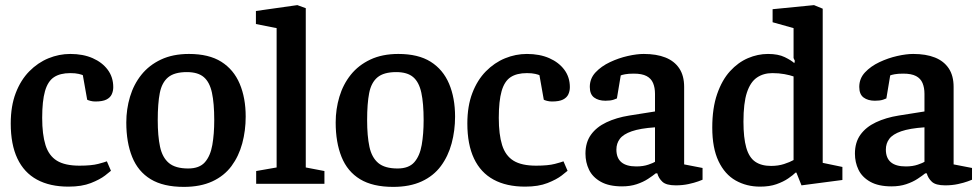

<svg xmlns="http://www.w3.org/2000/svg" viewBox="-20 -719 3835 751"><path d="M248 11Q175 11 124.5 -16.5Q74 -44 48 -99Q22 -154 22 -236Q22 -304 41.5 -355Q61 -406 94.5 -440Q128 -474 169.5 -491Q211 -508 255 -508Q305 -508 342.5 -491.5Q380 -475 401.5 -446Q423 -417 423 -378Q423 -363 417 -350Q411 -337 396 -329.5Q381 -322 353 -322Q343 -322 333.5 -324.5Q324 -327 321 -329L304 -425Q300 -427 287.5 -430Q275 -433 255 -433Q215 -433 191 -417Q167 -401 156 -362.5Q145 -324 145 -258Q145 -193 158 -151.5Q171 -110 202.5 -90.5Q234 -71 291 -71Q338 -71 364.5 -78Q391 -85 398 -88L414 -51Q411 -48 391 -32.5Q371 -17 335.5 -3Q300 11 248 11Z M699 12Q619 12 569.5 -18Q520 -48 497 -105Q474 -162 474 -240Q474 -292 488.5 -340.5Q503 -389 533 -426.5Q563 -464 609.5 -486Q656 -508 719 -508Q797 -508 845.5 -477.5Q894 -447 917.5 -391.5Q941 -336 941 -263Q941 -208 927.5 -158Q914 -108 885.5 -69.5Q857 -31 810.5 -9.5Q764 12 699 12ZM716 -60Q760 -60 781.5 -84.5Q803 -109 810.5 -152Q818 -195 818 -249Q818 -315 809 -356.5Q800 -398 777 -417.5Q754 -437 711 -437Q662 -437 637.5 -416.5Q613 -396 605 -355Q597 -314 597 -249Q597 -187 606 -145Q615 -103 640.5 -81.5Q666 -60 716 -60Z M982 0V-50L1062 -64V-609L981 -625V-676L1143 -699L1176 -687V-64L1249 -50V0Z M1518 12Q1438 12 1388.5 -18Q1339 -48 1316 -105Q1293 -162 1293 -240Q1293 -292 1307.5 -340.5Q1322 -389 1352 -426.5Q1382 -464 1428.5 -486Q1475 -508 1538 -508Q1616 -508 1664.5 -477.5Q1713 -447 1736.5 -391.5Q1760 -336 1760 -263Q1760 -208 1746.5 -158Q1733 -108 1704.5 -69.5Q1676 -31 1629.5 -9.5Q1583 12 1518 12ZM1535 -60Q1579 -60 1600.5 -84.5Q1622 -109 1629.5 -152Q1637 -195 1637 -249Q1637 -315 1628 -356.5Q1619 -398 1596 -417.5Q1573 -437 1530 -437Q1481 -437 1456.5 -416.5Q1432 -396 1424 -355Q1416 -314 1416 -249Q1416 -187 1425 -145Q1434 -103 1459.5 -81.5Q1485 -60 1535 -60Z M2034 11Q1961 11 1910.5 -16.5Q1860 -44 1834 -99Q1808 -154 1808 -236Q1808 -304 1827.5 -355Q1847 -406 1880.5 -440Q1914 -474 1955.5 -491Q1997 -508 2041 -508Q2091 -508 2128.5 -491.5Q2166 -475 2187.5 -446Q2209 -417 2209 -378Q2209 -363 2203 -350Q2197 -337 2182 -329.5Q2167 -322 2139 -322Q2129 -322 2119.5 -324.5Q2110 -327 2107 -329L2090 -425Q2086 -427 2073.5 -430Q2061 -433 2041 -433Q2001 -433 1977 -417Q1953 -401 1942 -362.5Q1931 -324 1931 -258Q1931 -193 1944 -151.5Q1957 -110 1988.5 -90.5Q2020 -71 2077 -71Q2124 -71 2150.5 -78Q2177 -85 2184 -88L2200 -51Q2197 -48 2177 -32.5Q2157 -17 2121.5 -3Q2086 11 2034 11Z M2413 10Q2362 10 2330 -8Q2298 -26 2284 -55Q2270 -84 2270 -118Q2270 -162 2291.5 -192Q2313 -222 2352 -240.5Q2391 -259 2441 -267L2542 -283V-352Q2542 -376 2534.5 -394Q2527 -412 2509 -421.5Q2491 -431 2459 -431Q2438 -431 2425 -428.5Q2412 -426 2408 -424L2393 -334Q2392 -333 2380 -329Q2368 -325 2348 -325Q2321 -325 2304 -337.5Q2287 -350 2287 -379Q2287 -412 2309.5 -436Q2332 -460 2366 -476Q2400 -492 2435.5 -500Q2471 -508 2498 -508Q2548 -508 2583 -494Q2618 -480 2637 -451.5Q2656 -423 2656 -379V-76L2728 -62V-16Q2726 -15 2711 -9.5Q2696 -4 2673 1Q2650 6 2623 6Q2586 6 2571 -8Q2556 -22 2551 -41H2545Q2534 -32 2515 -19.5Q2496 -7 2470.5 1.5Q2445 10 2413 10ZM2469 -68Q2496 -68 2516 -75Q2536 -82 2542 -86V-221Q2484 -217 2451 -205.5Q2418 -194 2404.5 -176Q2391 -158 2391 -134Q2391 -68 2469 -68Z M2953 11Q2900 11 2857.5 -13Q2815 -37 2790.5 -88.5Q2766 -140 2766 -220Q2766 -296 2785 -351Q2804 -406 2835.5 -440.5Q2867 -475 2905.5 -491.5Q2944 -508 2984 -508Q3024 -508 3049.5 -495.5Q3075 -483 3087 -472L3089 -481L3084 -492V-609L3002 -632V-683L3164 -699L3198 -685V-82L3275 -66V-15L3115 6L3095 -44H3092Q3082 -34 3063 -21Q3044 -8 3017 1.5Q2990 11 2953 11ZM2996 -70Q3024 -70 3047 -77.5Q3070 -85 3084 -93V-420Q3070 -425 3048.5 -429Q3027 -433 3001 -433Q2966 -433 2940.5 -415.5Q2915 -398 2901.5 -357Q2888 -316 2888 -243Q2888 -180 2899 -141.5Q2910 -103 2934 -86.5Q2958 -70 2996 -70Z M3467 10Q3416 10 3384 -8Q3352 -26 3338 -55Q3324 -84 3324 -118Q3324 -162 3345.5 -192Q3367 -222 3406 -240.5Q3445 -259 3495 -267L3596 -283V-352Q3596 -376 3588.5 -394Q3581 -412 3563 -421.5Q3545 -431 3513 -431Q3492 -431 3479 -428.5Q3466 -426 3462 -424L3447 -334Q3446 -333 3434 -329Q3422 -325 3402 -325Q3375 -325 3358 -337.5Q3341 -350 3341 -379Q3341 -412 3363.5 -436Q3386 -460 3420 -476Q3454 -492 3489.5 -500Q3525 -508 3552 -508Q3602 -508 3637 -494Q3672 -480 3691 -451.5Q3710 -423 3710 -379V-76L3782 -62V-16Q3780 -15 3765 -9.5Q3750 -4 3727 1Q3704 6 3677 6Q3640 6 3625 -8Q3610 -22 3605 -41H3599Q3588 -32 3569 -19.5Q3550 -7 3524.5 1.5Q3499 10 3467 10ZM3523 -68Q3550 -68 3570 -75Q3590 -82 3596 -86V-221Q3538 -217 3505 -205.5Q3472 -194 3458.5 -176Q3445 -158 3445 -134Q3445 -68 3523 -68Z"/></svg>

Font: Faustina Light SemiBold
Style: Regular
Weight: 600
Version: Version 1.200